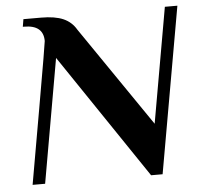

<svg xmlns="http://www.w3.org/2000/svg" viewBox="-49 -711 793 764"><g transform="rotate(-5 347.5 -328.5)"><path d="M188 -495 101 0H51L104 -302Q149 -559 149 -566Q149 -630 72 -630H67L72 -660H142Q198 -660 231 -645.5Q264 -631 282 -600L556 -200L637 -660H687L570 3H524Z"/></g></svg>

Font: Philosopher
Style: Bold Italic
Weight: 700
Italic angle: -10°
Designer: Jovanny Lemonad
Foundry: Jovanny Lemonad
Version: Version 2.000